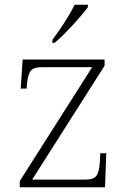

<svg xmlns="http://www.w3.org/2000/svg" viewBox="-20 -786 534 806"><path d="M200 -619V-606H209C253 -642 324 -721 349 -756V-766H293C272 -721 229 -657 200 -619ZM63 0H421L426 -143H401L399 -104C394 -51 387 -32 336 -32H115L419 -510V-536H75L67 -414H92L93 -433C100 -487 107 -504 159 -504H367L63 -26Z"/></svg>

Font: Noto Serif Sinhala ExtraLight
Style: Regular
Weight: 200
Designer: Jelle Bosma - Monotype Design Team
Foundry: Monotype Imaging Inc.
Version: Version 2.007